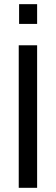

<svg xmlns="http://www.w3.org/2000/svg" viewBox="-20 -897 267 917"><path d="M71.2 -877.1H157.3V-782.8H71.2ZM69.5 -680.7H157.3V0H69.5Z"/></svg>

Font: Puralecka Narrow
Style: Regular
Weight: 400
Designer: Hector Gatti, Marcela Romero, Pablo Cosgaya and Nicolas Silva
Version: Version 1.004;PS 001.004;hotconv 1.0.70;makeotf.lib2.5.58329